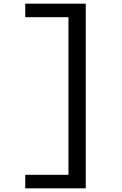

<svg xmlns="http://www.w3.org/2000/svg" viewBox="-20 -821 660 1041"><path d="M116.8 200V126.7H373.8L351.3 145.7V-746.7L373.8 -727.7H116.8V-801H445V200Z"/></svg>

Font: Monaspace Xenon Var ExtraLight
Style: Regular
Weight: 200
Designer: Riley Cran and the Lettermatic Team
Version: Version 1.200 (Monaspace Xenon Var)